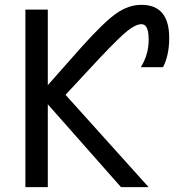

<svg xmlns="http://www.w3.org/2000/svg" viewBox="-20 -772 745 794"><path d="M177.7 -340.8V2H85V-732.4H177.7V-419.9L321.3 -582Q411.1 -681.6 461.4 -716.8Q511.7 -752 564.5 -752Q680.7 -752 679.7 -613.3Q679.7 -544.9 654.3 -494.1H562.5Q595.7 -548.8 594.7 -609.4Q594.7 -672.9 564.5 -671.9Q542 -671.9 508.3 -645.5Q474.6 -619.1 391.6 -531.2L251 -379.9L594.7 2H480.5Z"/></svg>

Font: irohakakuC Regular
Style: Regular
Weight: 400
Designer: [Source Han Sans]
Ryoko NISHIZUKA Ë•øÂ°öÊ∂ºÂ≠ê (kana & ideographs); Paul D. Hunt (Latin, Greek & Cyrillic); Wenlong ZHAN
Version: Version 1.001.20160904